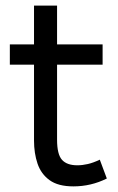

<svg xmlns="http://www.w3.org/2000/svg" viewBox="-20 -653 420 683"><path d="M360 -18Q304 10 241 10Q187 10 156.5 -12Q126 -34 113.5 -71Q101 -108 101 -153V-423H15V-495H101V-633H183V-495H345V-423H183V-156Q183 -104 200.5 -84.5Q218 -65 255 -65Q273 -65 292.5 -69.5Q312 -74 335 -85Z"/></svg>

Font: Inria Sans
Style: Regular
Weight: 400
Designer: Black Foundry Team
Foundry: Black Foundry
Version: Version 1.2; ttfautohint (v1.8.3)